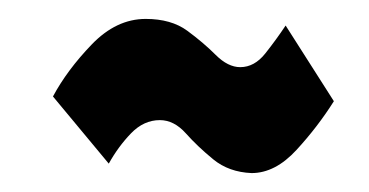

<svg xmlns="http://www.w3.org/2000/svg" viewBox="-20 -425 390 203"><path d="M246 -242Q222 -243 205.5 -256.5Q189 -270 176.5 -284Q164 -298 149 -298Q132 -298 118.5 -284Q105 -270 95 -252L36 -323Q51 -351 77 -378Q103 -405 134 -405Q161 -405 178 -392.5Q195 -380 208 -367Q221 -354 234 -354Q249 -354 260.5 -368.5Q272 -383 282 -398L333 -318Q316 -291 293.5 -266.5Q271 -242 246 -242Z"/></svg>

Font: Inconsolata ExtraCondensed Black
Style: Regular
Weight: 900
Width: 2
Monospace: yes
Designer: Raph Levien, Cyreal, Brenton Simpson
Foundry: Raph Levien, Cyreal, Google
Version: Version 3.001; ttfautohint (v1.8.2.53-6de2)